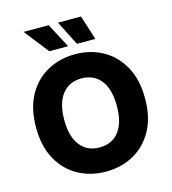

<svg xmlns="http://www.w3.org/2000/svg" viewBox="-135 -1062 1059 1181"><g transform="rotate(-15 394.0 -471.5)"><path d="M394 9.8Q296.4 9.8 217.5 -33.7Q138.7 -77.1 92.8 -160.4Q46.9 -243.7 46.9 -363.3Q46.9 -483.4 92.8 -566.9Q138.7 -650.4 217.5 -693.8Q296.4 -737.3 394 -737.3Q492.2 -737.3 570.6 -693.8Q648.9 -650.4 695.1 -566.9Q741.2 -483.4 741.2 -363.3Q741.2 -243.2 695.1 -159.9Q648.9 -76.7 570.6 -33.4Q492.2 9.8 394 9.8ZM394 -144Q473.1 -144 517.3 -200.4Q561.5 -256.8 561.5 -363.3Q561.5 -470.2 517.3 -526.9Q473.1 -583.5 394 -583.5Q315.9 -583.5 271.2 -526.9Q226.6 -470.2 226.6 -363.3Q226.6 -256.8 271.2 -200.4Q315.9 -144 394 -144ZM247.1 -795.9 125 -951.7H284.7L367.2 -795.9ZM423.3 -795.9 344.2 -951.7H490.7L540.5 -795.9Z"/></g></svg>

Font: Inter Extra Bold
Style: Regular
Weight: 800
Designer: Rasmus Andersson
Foundry: rsms
Version: Version 4.000;git-3c8e0fc